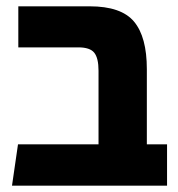

<svg xmlns="http://www.w3.org/2000/svg" viewBox="-20 -588 563 608"><path d="M445 -131H509V0H18L37 -131H292V-364Q292 -404 278.5 -421Q265 -438 228 -438H38V-568H264Q364 -568 404.5 -519.5Q445 -471 445 -369Z"/></svg>

Font: FiraGO
Style: Bold
Weight: 700
Designer: bBox Type
Foundry: bBox Type GmbH
Version: Version 1.001;PS 001.001;hotconv 1.0.88;makeotf.lib2.5.64775